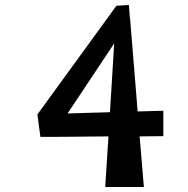

<svg xmlns="http://www.w3.org/2000/svg" viewBox="-20 -750 755 770"><path d="M635 -306V-204L540 -203L557 0H402L415 -203L189 -201L188 -200L187 -201H142L130 -291L447 -727L497 -730L501 -675L503 -674L502 -672L532 -303ZM251 -295 421 -300 438 -576Z"/></svg>

Font: OpenDyslexic
Style: Regular
Weight: 400
Designer: Abbie Gonzalez
Version: Version 0.920;hotconv 1.0.109;makeotfexe 2.5.65596